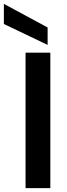

<svg xmlns="http://www.w3.org/2000/svg" viewBox="-64 -972 348 992"><path d="M68 0V-700H196V0ZM182 -740 -44 -848V-952L182 -830Z"/></svg>

Font: DeepMind Sans
Style: Bold
Weight: 700
Designer: Jonny Pinhorn / Modifications: Colophon Foundry
Foundry: Colophon Foundry
Version: Version 1.002; ttfautohint (v1.8.2)